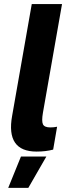

<svg xmlns="http://www.w3.org/2000/svg" viewBox="-20 -740 356 949"><path d="M40 -167.8 137 -720H286.6L192.2 -182.8Q185 -141 192.3 -125.6Q199.6 -110.2 228.8 -110.2Q246.4 -110.2 262.2 -113.6L242.8 -0.6Q206.8 9.2 160.8 9.2Q84.6 9.2 54.3 -35Q24 -79.2 40 -167.8ZM83.6 33.6H209.2L120 188.6H20.6Z"/></svg>

Font: Fixel Italic Variable 20240409 Display Thin
Style: Italic
Weight: 100
Italic angle: -10°
Designer: AlfaBravo + MacPaw
Foundry: Kyrylo Tkachov, Marchela Mozhyna, Serhii Makarenko, Maria Weinstein, Zakhar Kryvoshyya
Version: Version 1.211;Glyphs 3.2 (3225)